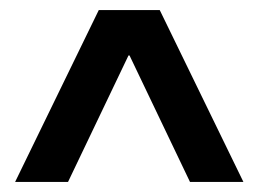

<svg xmlns="http://www.w3.org/2000/svg" viewBox="-20 -732 513 381"><path d="M357 -371 237 -622H235L115 -371H10L176 -712H297L463 -371Z"/></svg>

Font: CST
Style: Medium
Weight: 500
Version: Version 1.00